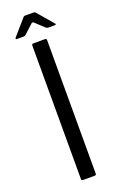

<svg xmlns="http://www.w3.org/2000/svg" viewBox="-157 -848 545 889"><g transform="rotate(-20 116.0 -403.5)"><path d="M153 -7Q153 0 145 0H87Q80 0 80 -7V-665Q80 -673 87 -673H145Q153 -673 153 -665ZM23 -718Q19 -718 18.5 -720.5Q18 -723 19 -725L87 -803Q90 -807 94 -807H139Q144 -807 147 -803L214 -725Q216 -723 215.5 -720.5Q215 -718 211 -718H178Q174 -718 172 -719.5Q170 -721 166 -723L122 -764Q118 -767 113 -764L67 -722Q65 -721 63 -719.5Q61 -718 57 -718Z"/></g></svg>

Font: Glory
Style: Regular
Weight: 400
Designer: Robert Leuschke
Foundry: Robert Leuschke
Version: Version 1.011